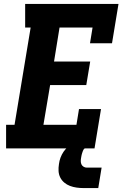

<svg xmlns="http://www.w3.org/2000/svg" viewBox="-20 -755 640 977"><path d="M11 0V-120H54L136 -615H108V-735H583L550 -535H438L451 -615H283L255 -442H439L419 -322H235L201 -120H369L382 -200H494L461 0ZM405 202Q387 202 369.5 199.5Q352 197 336 191Q320 185 307 174Q294 163 286.5 148Q279 133 278 115.5Q277 98 280 80Q282 63 288 47Q294 31 303.5 17Q313 3 326.5 -8.5Q340 -20 355.5 -27Q371 -34 387.5 -37Q404 -40 420 -40L414 0Q409 0 406.5 4Q404 8 402 12.5Q400 17 399 21Q398 25 396.5 29Q395 33 394.5 37.5Q394 42 393 46Q391 55 391 64.5Q391 74 394.5 81.5Q398 89 405.5 93.5Q413 98 422 98H497L480 202Z"/></svg>

Font: Iosevka Curly Slab HvEx
Style: Italic
Weight: 900
Width: 7
Italic angle: -9°
Monospace: yes
Designer: Belleve Invis
Foundry: Belleve Invis
Version: Version 11.1.0; ttfautohint (v1.8.3)